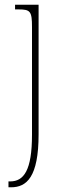

<svg xmlns="http://www.w3.org/2000/svg" viewBox="-20 -556 274 816"><path d="M16 240H27C93 240 144 197 144 15V-536H44V-516H59C109 -516 116 -508 116 -441V16C116 169 81 215 23 215H16Z"/></svg>

Font: Noto Serif Georgian Condensed Thin
Style: Regular
Weight: 100
Width: 3
Designer: Monotype Design Team, Akaki Razmadze
Foundry: Google LLC
Version: Version 2.003